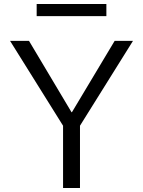

<svg xmlns="http://www.w3.org/2000/svg" viewBox="-20 -933 710 953"><path d="M162 -853V-913H508V-853ZM124 -730 335 -376H337L549 -730H640L377 -309V0H293V-309L30 -730Z"/></svg>

Font: Mplus 1p
Style: Regular
Weight: 400
Version: Version 1.061